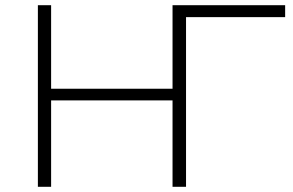

<svg xmlns="http://www.w3.org/2000/svg" viewBox="-20 -720 1129 740"><path d="M645 -700H696V0H645ZM177 0H126V-700H177ZM651 -333H171V-378H651ZM646 0V-700H1079V-654H682L697 -670V0Z"/></svg>

Font: Modern
Style: Regular
Weight: 300
Designer: Julieta Ulanovsky
Foundry: Julieta Ulanovsky
Version: Version 8.000